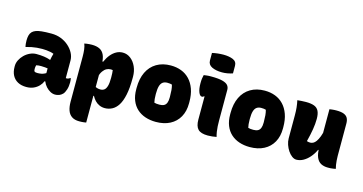

<svg xmlns="http://www.w3.org/2000/svg" viewBox="-96 -1235 3542 1876"><g transform="rotate(15 1675.0 -297.0)"><path d="M540 -351Q540 -337 540 -322.5Q540 -308 540 -293Q540 -278 540 -263.5Q540 -249 540 -234Q540 -219 540 -204Q540 -189 540 -174Q541 -174 544 -173.5Q547 -173 549 -173Q557 -173 566 -176.5Q575 -180 581 -186H587Q589 -180 590.5 -169Q592 -158 592 -144Q592 -103 581.5 -70.5Q571 -38 556 -22Q539 -5 520 2Q501 9 480 9Q455 9 431 -4Q407 -17 387 -39Q367 -61 355.5 -89.5Q344 -118 344 -148Q344 -181 344 -212.5Q344 -244 344 -277Q344 -291 346.5 -306.5Q349 -322 353 -338.5Q357 -355 362 -372Q345 -379 326 -382.5Q307 -386 287 -388Q267 -390 245 -390Q217 -390 190.5 -387.5Q164 -385 138.5 -380Q113 -375 86 -367H80Q77 -382 75.5 -397.5Q74 -413 74 -430Q74 -458 79.5 -480.5Q85 -503 100 -519Q114 -533 135.5 -541.5Q157 -550 194 -554Q231 -558 293 -558Q346 -558 390.5 -540.5Q435 -523 468.5 -493Q502 -463 521 -426.5Q540 -390 540 -351ZM223 -180Q223 -162 230 -156Q237 -150 259 -150Q280 -150 298 -153.5Q316 -157 333.5 -166Q351 -175 370 -189L377 -91H348Q337 -64 315 -41Q293 -18 261.5 -4Q230 10 189 10Q138 10 102 -9.5Q66 -29 47 -65Q28 -101 28 -151V-160Q28 -190 42.5 -219.5Q57 -249 82 -273.5Q107 -298 138.5 -312.5Q170 -327 203 -327Q246 -327 280.5 -322Q315 -317 341 -307.5Q367 -298 383 -285Q392 -279 397.5 -268Q403 -257 405.5 -241.5Q408 -226 408 -205Q386 -213 363 -217Q340 -221 318 -223Q296 -225 277 -225Q263 -225 251 -224Q239 -223 228 -220Q225 -210 224 -201Q223 -192 223 -182Z M627 -547Q640 -550 652.5 -551.5Q665 -553 677.5 -554Q690 -555 703 -555Q750 -555 781.5 -539.5Q813 -524 829 -488Q845 -452 845 -392Q845 -318 845 -244.5Q845 -171 845 -98Q845 -25 845 48Q845 121 845 194Q833 196 822 197.5Q811 199 799.5 199.5Q788 200 775 200Q729 200 700 180.5Q671 161 658 124.5Q645 88 645 38Q645 -19 645 -73Q645 -127 645 -182Q645 -237 645 -295.5Q645 -354 645 -420Q645 -457 641 -490Q637 -523 627 -547ZM1015 -559Q1059 -559 1094.5 -531.5Q1130 -504 1150.5 -458Q1171 -412 1171 -357V-345Q1171 -243 1156.5 -174Q1142 -105 1116.5 -65Q1091 -25 1056.5 -7Q1022 11 983 11Q953 11 927.5 -0.5Q902 -12 883 -32Q864 -52 851 -77H835V-171Q846 -164 861 -159Q876 -154 895 -154Q917 -154 933 -165.5Q949 -177 958 -206.5Q967 -236 967 -289V-297Q967 -321 966 -337.5Q965 -354 963 -368Q958 -369 952.5 -369.5Q947 -370 942 -370Q921 -370 901.5 -360Q882 -350 865.5 -327Q849 -304 837 -265V-423H851Q870 -466 895 -496Q920 -526 950 -542.5Q980 -559 1015 -559Z M1501 -559Q1559 -559 1607.5 -540.5Q1656 -522 1691.5 -484.5Q1727 -447 1747 -391.5Q1767 -336 1767 -261V-247Q1767 -167 1734.5 -109Q1702 -51 1642 -19.5Q1582 12 1499 12Q1441 12 1392 -4.5Q1343 -21 1307.5 -53.5Q1272 -86 1252.5 -134.5Q1233 -183 1233 -248V-262Q1233 -354 1265 -420.5Q1297 -487 1357.5 -523Q1418 -559 1501 -559ZM1511 -387Q1483 -387 1465 -374Q1447 -361 1438.5 -332.5Q1430 -304 1430 -257V-246Q1430 -221 1432 -201Q1434 -181 1438 -166Q1449 -163 1460.5 -161.5Q1472 -160 1490 -160Q1518 -160 1535.5 -169Q1553 -178 1561.5 -198.5Q1570 -219 1570 -252V-263Q1570 -301 1567.5 -328.5Q1565 -356 1558 -381Q1548 -384 1537.5 -385.5Q1527 -387 1511 -387Z M1896 -117Q1896 -138 1896 -160.5Q1896 -183 1896 -207.5Q1896 -232 1896 -256.5Q1896 -281 1896 -305.5Q1896 -330 1896 -352H1890Q1888 -350 1886 -348Q1884 -346 1881.5 -345Q1879 -344 1876.5 -343.5Q1874 -343 1870 -343Q1851 -343 1837.5 -376Q1824 -409 1824 -465Q1824 -493 1826.5 -513Q1829 -533 1834 -551Q1841 -552 1849 -553Q1857 -554 1865 -555Q1873 -556 1881 -556.5Q1889 -557 1897 -557Q1905 -557 1911 -557Q1983 -557 2023 -546.5Q2063 -536 2078.5 -517Q2094 -498 2094 -472Q2094 -436 2094 -397.5Q2094 -359 2094 -319Q2094 -279 2094 -239.5Q2094 -200 2094 -163Q2094 -131 2095.5 -103.5Q2097 -76 2101 -50.5Q2105 -25 2112 0Q2089 4 2069.5 6.5Q2050 9 2024 9Q1954 9 1925 -21Q1896 -51 1896 -117ZM1856 -781Q1869 -784 1883 -786.5Q1897 -789 1911.5 -790.5Q1926 -792 1940.5 -793Q1955 -794 1968 -794Q2027 -794 2066.5 -777.5Q2106 -761 2106 -717V-641Q2093 -637 2079.5 -633.5Q2066 -630 2052 -627.5Q2038 -625 2024 -624Q2010 -623 1998 -623Q1938 -623 1897 -642.5Q1856 -662 1856 -705Z M2451 -559Q2509 -559 2557.5 -540.5Q2606 -522 2641.5 -484.5Q2677 -447 2697 -391.5Q2717 -336 2717 -261V-247Q2717 -167 2684.5 -109Q2652 -51 2592 -19.5Q2532 12 2449 12Q2391 12 2342 -4.5Q2293 -21 2257.5 -53.5Q2222 -86 2202.5 -134.5Q2183 -183 2183 -248V-262Q2183 -354 2215 -420.5Q2247 -487 2307.5 -523Q2368 -559 2451 -559ZM2461 -387Q2433 -387 2415 -374Q2397 -361 2388.5 -332.5Q2380 -304 2380 -257V-246Q2380 -221 2382 -201Q2384 -181 2388 -166Q2399 -163 2410.5 -161.5Q2422 -160 2440 -160Q2468 -160 2485.5 -169Q2503 -178 2511.5 -198.5Q2520 -219 2520 -252V-263Q2520 -301 2517.5 -328.5Q2515 -356 2508 -381Q2498 -384 2487.5 -385.5Q2477 -387 2461 -387Z M2868 -556Q2920 -556 2951.5 -544Q2983 -532 2997.5 -503Q3012 -474 3012 -423Q3012 -397 3009.5 -371Q3007 -345 3002.5 -316.5Q2998 -288 2991 -256.5Q2984 -225 2975 -189Q2983 -186 2991.5 -184.5Q3000 -183 3009 -183Q3024 -183 3039 -190.5Q3054 -198 3068 -217.5Q3082 -237 3095 -270.5Q3108 -304 3118 -356L3116 -135H3103Q3082 -90 3053 -57Q3024 -24 2990.5 -5.5Q2957 13 2921 13Q2899 13 2876.5 -3.5Q2854 -20 2836 -47Q2818 -74 2807 -106Q2796 -138 2796 -169Q2796 -208 2796 -246.5Q2796 -285 2796 -324Q2796 -363 2796 -401Q2796 -445 2792.5 -480Q2789 -515 2781 -551Q2802 -553 2824 -554.5Q2846 -556 2868 -556ZM3178 -553Q3225 -553 3252.5 -542Q3280 -531 3291.5 -509Q3303 -487 3303 -454Q3303 -397 3303 -342.5Q3303 -288 3303 -234Q3303 -180 3303 -127Q3303 -103 3305 -80Q3307 -57 3310 -37Q3313 -17 3318 0Q3306 2 3292.5 4.5Q3279 7 3265.5 7.5Q3252 8 3238 8Q3199 8 3169.5 -7Q3140 -22 3123.5 -59.5Q3107 -97 3107 -162Q3107 -216 3107 -280Q3107 -344 3107 -412Q3107 -480 3107 -547Q3120 -549 3132.5 -550.5Q3145 -552 3156.5 -552.5Q3168 -553 3178 -553Z"/></g></svg>

Font: Recursive Casual Black
Style: Regular
Weight: 900
Version: Version 1.047